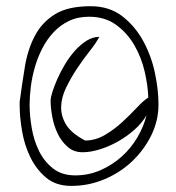

<svg xmlns="http://www.w3.org/2000/svg" viewBox="-20 -654 571 624"><path d="M43.9 -323.2Q51.8 -381.8 61 -438Q70.3 -494.1 93.3 -537.6Q116.2 -581.1 158.2 -607.4Q200.2 -633.8 274.4 -633.8Q335 -633.8 377 -601.6Q418.9 -569.3 445.3 -521Q471.7 -472.7 483.4 -417.5Q495.1 -362.3 495.1 -314.5Q495.1 -262.7 472.2 -215.3Q449.2 -168 410.6 -130.9Q372.1 -93.8 320.3 -71.8Q268.6 -49.8 211.9 -49.8Q162.1 -49.8 130.4 -76.2Q98.6 -102.5 79.1 -142.1Q59.6 -181.6 51.8 -227.5Q43.9 -273.4 43.9 -311.5ZM76.2 -313.5Q76.2 -279.3 83 -238.8Q89.8 -198.2 106.4 -164.1Q123 -129.9 151.9 -106.9Q180.7 -84 224.6 -84Q268.6 -84 307.1 -101.1Q345.7 -118.2 376 -145.5Q406.2 -172.9 426.8 -208Q447.3 -243.2 456.1 -279.3Q441.4 -253.9 416.5 -231.9Q391.6 -210 362.8 -193.8Q334 -177.7 304.2 -168.5Q274.4 -159.2 248 -159.2Q219.7 -159.2 199.7 -176.8Q179.7 -194.3 167.5 -219.7Q155.3 -245.1 149.9 -274.4Q144.5 -303.7 144.5 -327.1Q144.5 -336.9 150.4 -355.5Q156.2 -374 166.5 -397.5Q176.8 -420.9 191.4 -445.3Q206.1 -469.7 223.6 -489.3Q241.2 -508.8 261.2 -521.5Q281.2 -534.2 302.7 -534.2Q292 -513.7 271 -487.3Q250 -460.9 230 -430.7Q210 -400.4 194.8 -369.1Q179.7 -337.9 178.7 -307.6Q177.7 -277.3 194.8 -249Q211.9 -220.7 256.8 -197.3Q290 -197.3 320.8 -215.3Q351.6 -233.4 377.9 -257.8Q404.3 -282.2 425.8 -305.2Q447.3 -328.1 461.9 -336.9Q460.9 -375 450.2 -421.4Q439.5 -467.8 416.5 -507.3Q393.6 -546.9 357.4 -573.2Q321.3 -599.6 269.5 -599.6Q232.4 -599.6 204.1 -585.9Q175.8 -572.3 154.3 -549.3Q132.8 -526.4 117.7 -497.1Q102.5 -467.8 93.3 -435.5Q84 -403.3 80.1 -371.6Q76.2 -339.8 76.2 -313.5Z"/></svg>

Font: Waiting for the Sunrise
Style: Regular
Weight: 300
Version: Version 1.001 2001